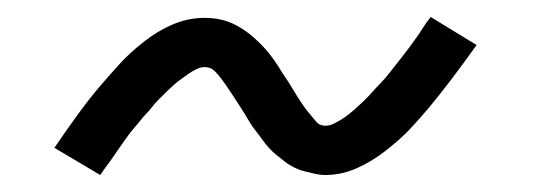

<svg xmlns="http://www.w3.org/2000/svg" viewBox="-20 -406 640 226"><path d="M98 -200 44 -232Q59 -254 72.5 -272.5Q86 -291 98.5 -305.5Q111 -320 122 -332Q133 -344 149.5 -357Q166 -370 184 -377.5Q202 -385 221 -385Q228 -385 234.5 -384Q241 -383 247 -381Q253 -379 258.5 -376Q264 -373 269 -369.5Q274 -366 278.5 -362Q283 -358 287.5 -353.5Q292 -349 296 -344Q300 -339 303.5 -334Q307 -329 310 -324Q313 -319 316.5 -314Q320 -309 323.5 -303Q327 -297 330.5 -291.5Q334 -286 337.5 -281Q341 -276 344.5 -272Q348 -268 352 -263Q356 -258 363 -258Q368 -258 373 -260.5Q378 -263 382 -265.5Q386 -268 390.5 -271.5Q395 -275 400.5 -280Q406 -285 408 -287Q410 -289 413 -292Q416 -295 419 -298.5Q422 -302 425.5 -305.5Q429 -309 432.5 -313Q436 -317 439.5 -321.5Q443 -326 446.5 -330.5Q450 -335 454 -340Q458 -345 462 -350.5Q466 -356 470 -361.5Q474 -367 478 -373.5Q482 -380 487 -386L541 -353Q526 -332 512 -313.5Q498 -295 485.5 -280Q473 -265 462 -253.5Q451 -242 434.5 -229Q418 -216 400 -208Q382 -200 363 -200Q357 -200 350.5 -201.5Q344 -203 338 -204.5Q332 -206 326 -209Q320 -212 315 -216Q310 -220 305.5 -223.5Q301 -227 296.5 -232Q292 -237 288.5 -242Q285 -247 281 -252Q277 -257 274 -262Q271 -267 268 -272Q265 -277 261 -283Q257 -289 253.5 -294.5Q250 -300 246.5 -305Q243 -310 240 -314Q237 -318 232.5 -322.5Q228 -327 221 -327Q216 -327 211 -324.5Q206 -322 202.5 -319.5Q199 -317 194 -313.5Q189 -310 184 -305.5Q179 -301 176.5 -298.5Q174 -296 171 -293Q168 -290 165 -287Q162 -284 159 -280Q156 -276 152.5 -272.5Q149 -269 145.5 -264.5Q142 -260 138 -255.5Q134 -251 130.5 -246Q127 -241 123 -235.5Q119 -230 115 -224Q111 -218 106.5 -212Q102 -206 98 -200Z"/></svg>

Font: Iosevka SS04 Lt Ex Obl
Style: Regular
Weight: 300
Width: 7
Italic angle: -9°
Monospace: yes
Designer: Belleve Invis
Foundry: Belleve Invis
Version: Version 19.0.0; ttfautohint (v1.8.4)